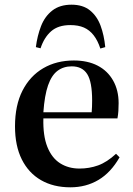

<svg xmlns="http://www.w3.org/2000/svg" viewBox="-20 -785 566 819"><path d="M280 14Q208 14 155 -16.5Q102 -47 73 -105Q44 -163 44 -246Q44 -336 76 -398.5Q108 -461 164.5 -494Q221 -527 295 -527Q354 -527 396.5 -505Q439 -483 462.5 -441.5Q486 -400 486 -345Q486 -328 485 -312Q484 -296 481 -280H165Q163 -206 182 -158.5Q201 -111 236.5 -88.5Q272 -66 319 -66Q361 -66 398.5 -79.5Q436 -93 475 -129L490 -114Q453 -49 400 -17.5Q347 14 280 14ZM165 -306H371Q372 -317 372.5 -329.5Q373 -342 373 -356Q373 -436 352 -469Q331 -502 286 -502Q251 -502 225.5 -483Q200 -464 185 -421Q170 -378 165 -306ZM285 -765Q334 -765 364 -740.5Q394 -716 409 -675.5Q424 -635 429 -584L408 -578Q397 -612 379.5 -634.5Q362 -657 338 -667.5Q314 -678 280 -678Q228 -678 198 -651.5Q168 -625 153 -579L133 -584Q139 -632 155 -673.5Q171 -715 203 -740Q235 -765 285 -765Z"/></svg>

Font: Literata 60pt Medium
Style: Regular
Weight: 500
Designer: Latin by Veronika Burian and Jose Scaglione. Greek by Irene Vlachou. Cyrillic by Vera Evstafieva.
Foundry: TypeTogether
Version: Version 3.103;gftools[0.9.29]